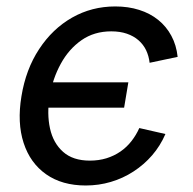

<svg xmlns="http://www.w3.org/2000/svg" viewBox="-20 -567 601 599"><path d="M247.6 11.7Q173.8 11.7 124 -23.2Q74.2 -58.1 53.7 -121.1Q33.2 -184.1 46.9 -266.6Q60.5 -350.6 102.1 -413.8Q143.6 -477.1 204.8 -512Q266.1 -546.9 339.8 -546.9Q380.4 -546.9 414.3 -536.1Q448.2 -525.4 473.6 -504.9Q499 -484.4 514.6 -455.3Q530.3 -426.3 534.2 -389.6L446.8 -371.1Q444.3 -392.6 435.8 -410.4Q427.2 -428.2 412.1 -441.4Q397 -454.6 375.7 -461.9Q354.5 -469.2 327.1 -469.2Q273.9 -469.2 234.4 -441.7Q194.8 -414.1 169.7 -368.2Q144.5 -322.3 134.8 -266.6Q126 -211.9 136 -166.3Q146 -120.6 176.8 -93.3Q207.5 -65.9 260.3 -65.9Q288.1 -65.9 312 -73.2Q335.9 -80.6 355.7 -94.2Q375.5 -107.9 390.1 -126.7Q404.8 -145.5 414.6 -167.5L496.1 -148.9Q480 -111.8 454.6 -82.5Q429.2 -53.2 396.5 -32Q363.8 -10.7 325.9 0.5Q288.1 11.7 247.6 11.7ZM113.8 -231 127 -310.1H380.4L367.2 -231Z"/></svg>

Font: Inter 18pt
Style: Italic
Weight: 400
Italic angle: -9.3988°
Designer: Rasmus Andersson
Foundry: rsms
Version: Version 4.001;git-66647c0bb